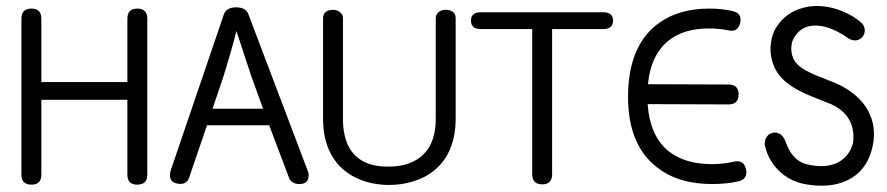

<svg xmlns="http://www.w3.org/2000/svg" viewBox="-20 -596 2897 627"><path d="M461 -535C461 -557 450 -568 428 -568C407 -568 396 -557 396 -535V-328H115V-535C115 -557 104 -568 83 -568C61 -568 50 -557 50 -535V-25C50 -4 61 7 83 7C104 7 115 -4 115 -25V-270H396V-25C396 -4 407 7 428 7C450 7 461 -4 461 -25Z M791 -550C785 -565 772 -572 751 -572C730 -572 716 -564 711 -549L537 -38C536 -34 535 -30 535 -25C535 -9 542 0 557 3C578 8 592 1 598 -17L656 -187H859L924 -15C929 -2 941 5 958 5C978 5 988 -5 988 -24C988 -29 987 -33 985 -38ZM674 -241 709 -344C730 -412 744 -462 752 -495L800 -349L839 -241Z M1250 8C1352 8 1468 -45 1468 -208V-202V-537C1468 -554 1456 -564 1435 -564C1419 -564 1403 -554 1403 -537V-208C1403 -77 1313 -52 1250 -52C1190 -51 1100 -69 1100 -208V-537C1100 -554 1083 -564 1068 -564C1047 -564 1035 -554 1035 -537V-202V-208C1035 -45 1151 8 1250 8Z M1982 -529C1982 -547 1971 -556 1949 -556H1550C1529 -556 1518 -547 1518 -529C1518 -510 1529 -501 1550 -501H1718V-27C1718 -5 1729 6 1751 6C1772 6 1783 -5 1783 -27V-501H1949C1971 -501 1982 -510 1982 -529Z M2416 -44C2411 -65 2398 -73 2377 -68C2354 -63 2330 -60 2305 -60C2246 -60 2200 -74 2165 -101C2123 -134 2100 -186 2095 -256L2359 -255C2381 -255 2392 -266 2392 -288C2392 -309 2381 -320 2359 -320L2096 -321C2102 -385 2125 -433 2164 -464C2197 -490 2240 -503 2295 -503C2318 -503 2339 -501 2358 -497C2379 -492 2392 -500 2397 -521C2402 -542 2394 -555 2372 -560C2351 -565 2325 -568 2296 -568C2226 -568 2169 -550 2124 -515C2062 -466 2031 -387 2031 -280C2031 -175 2062 -99 2125 -50C2172 -13 2232 5 2305 5C2338 5 2367 2 2392 -4C2413 -9 2421 -23 2416 -44Z M2566 -556C2530 -535 2502 -499 2498 -457C2491 -420 2503 -371 2534 -340C2575 -297 2644 -277 2696 -255C2766 -222 2770 -166 2766 -130C2750 -70 2696 -39 2613 -60C2562 -74 2550 -125 2545 -134C2540 -150 2524 -168 2503 -162C2479 -157 2473 -129 2480 -114C2480 -109 2503 -19 2602 4C2719 28 2802 -16 2826 -104C2849 -183 2825 -266 2723 -318C2677 -340 2610 -357 2582 -388C2569 -401 2561 -427 2565 -448C2565 -460 2575 -486 2601 -502C2664 -538 2750 -471 2750 -471C2766 -461 2785 -461 2797 -476C2809 -491 2805 -514 2790 -524C2785 -531 2676 -614 2566 -556Z"/></svg>

Font: GFS Philostratos
Style: Regular
Weight: 400
Designer: George D. Matthiopoulos
Foundry: George D. Matthiopoulos
Version: Version 1.000